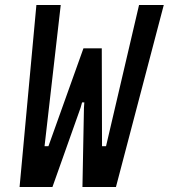

<svg xmlns="http://www.w3.org/2000/svg" viewBox="-20 -745 672 765"><path d="M125 -725H222L157.5 -162.5H173L312.5 -552.5H385.5L386.5 -162.5H402.5L534 -725H632.5L442 0H308.5L314.5 -315.5L316 -337H307L301 -315.5L189 0H58Z"/></svg>

Font: JuliaMono Medium
Style: Italic
Weight: 500
Italic angle: -9°
Monospace: yes
Designer: cormullion
Foundry: corm
Version: Version 0.054; ttfautohint (v1.8.4)